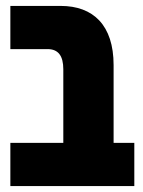

<svg xmlns="http://www.w3.org/2000/svg" viewBox="-20 -629 484 649"><path d="M15 0H434V-146H364V-409C364 -544 295 -609 185 -609H15V-463H141C177 -463 194 -440 194 -395V-146H15Z"/></svg>

Font: Noto Sans Hebrew ExtraCondensed Black
Style: Regular
Weight: 900
Width: 2
Designer: Monotype Design Team
Foundry: Monotype Imaging Inc.
Version: Version 2.004